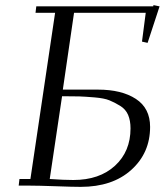

<svg xmlns="http://www.w3.org/2000/svg" viewBox="-20 -727 645 752"><path d="M53.2 0 56.2 -25.9H99.1L195.8 -676.8H119.1L122.1 -702.1H580.1L581.1 -707L605 -702.1L558.1 -559.1L536.1 -564L550.8 -676.8H270L226.1 -376H363.8Q456.5 -376 512.2 -339.6Q567.9 -303.2 567.9 -230Q567.9 -127.9 494.1 -61.5Q420.4 4.9 295.9 4.9Q266.1 4.9 197.5 2.4Q128.9 0 95.2 0ZM174.8 -25.9Q230 -22 267.1 -22Q369.6 -22 430.4 -77.9Q491.2 -133.8 491.2 -224.1Q491.2 -254.9 481.7 -277.1Q472.2 -299.3 450.2 -312.7Q428.2 -326.2 408.2 -334.2Q388.2 -342.3 350.6 -345.5Q313 -348.6 290.3 -349.4Q267.6 -350.1 223.1 -350.1Z"/></svg>

Font: Dehuti Alt
Style: Italic
Weight: 400
Version: Version 1.2